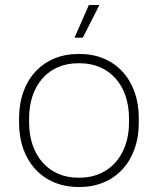

<svg xmlns="http://www.w3.org/2000/svg" viewBox="-20 -740 630 765"><path d="M310 -590 376 -720H334L277 -590ZM292 5H298C438 5 533 -98 533 -250V-270C533 -422 438 -525 298 -525H292C151 -525 56 -422 56 -270V-250C56 -98 151 5 292 5ZM291 -32C174 -32 96 -121 96 -251V-269C96 -400 173 -488 291 -488H298C416 -488 494 -400 494 -269V-251C494 -121 415 -32 298 -32Z"/></svg>

Font: Fixel Text ExtraLight
Style: Regular
Weight: 200
Width: 4
Designer: AlfaBravo + MacPaw
Foundry: Kyrylo Tkachov, Marchela Mozhyna, Serhii Makarenko, Maria Weinstein, Zakhar Kryvoshyya
Version: Version 1.211